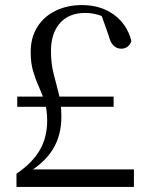

<svg xmlns="http://www.w3.org/2000/svg" viewBox="-20 -737 590 757"><path d="M48 -316V-356H428V-316ZM45 0V-52Q108 -95 137 -145.5Q166 -196 166 -261Q166 -302 156.5 -333.5Q147 -365 133.5 -394.5Q120 -424 110.5 -456.5Q101 -489 101 -532Q101 -589 127 -630.5Q153 -672 199 -694.5Q245 -717 303 -717Q378 -717 430 -678.5Q482 -640 498 -575Q493 -560 482.5 -552.5Q472 -545 458 -545Q441 -545 428 -557Q415 -569 408 -598L376 -688L429 -651Q395 -670 369 -678Q343 -686 316 -686Q252 -686 216.5 -646Q181 -606 181 -536Q181 -486 191.5 -446Q202 -406 212 -366.5Q222 -327 222 -276Q222 -202 187.5 -147Q153 -92 81 -51L103 -84V-69H508V0Z"/></svg>

Font: Noto Serif JP ExtraLight
Style: Regular
Weight: 400
Version: Version 2.003-H1;hotconv 1.1.1;makeotfexe 2.6.0